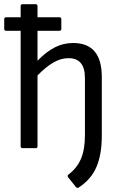

<svg xmlns="http://www.w3.org/2000/svg" viewBox="-26 -703 574 911"><path d="M347 187Q340 191 334 184L297 138Q292 130 299 125Q338 96 357.5 52Q377 8 377 -62V-333Q377 -427 299 -427Q263 -427 227.5 -406.5Q192 -386 152 -345V-9Q152 0 143 0H81Q72 0 72 -9V-557H3Q-6 -557 -6 -566V-612Q-6 -621 3 -621H72V-674Q72 -683 81 -683H143Q152 -683 152 -674V-621H256Q265 -621 265 -612V-566Q265 -557 256 -557H152V-415Q194 -458 234.5 -478.5Q275 -499 321 -499Q457 -499 457 -338V-58Q457 30 431.5 89.5Q406 149 347 187Z"/></svg>

Font: Sofia Sans Semi Condensed
Style: Regular
Weight: 400
Designer: Botio Nikoltchev, Ani Petrova
Foundry: lettersoup
Version: Version 4.100; ttfautohint (v1.8.4.7-5d5b)